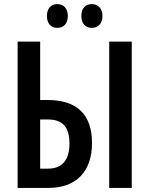

<svg xmlns="http://www.w3.org/2000/svg" viewBox="-20 -917 744 937"><path d="M209 -839C209 -800 231 -781 260 -781C290 -781 311 -801 311 -839C311 -876 290 -897 260 -897C231 -897 209 -878 209 -839ZM377 -839C377 -801 398 -781 428 -781C458 -781 480 -801 480 -839C480 -876 458 -897 428 -897C398 -897 377 -878 377 -839ZM66 0H217C351 0 429 -79 429 -219C429 -360 354 -429 212 -429H176V-714H66ZM513 0H623V-714H513ZM176 -94V-334H213C286 -334 319 -297 319 -216C319 -136 283 -94 214 -94Z"/></svg>

Font: Noto Sans Display Condensed Medium
Style: Regular
Weight: 500
Width: 3
Designer: Monotype Design Team
Foundry: Monotype Imaging Inc.
Version: Version 1.900